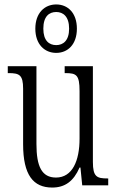

<svg xmlns="http://www.w3.org/2000/svg" viewBox="-20 -834 526 864"><path d="M233 -596C285 -596 326 -634 326 -705C326 -776 285 -814 233 -814C181 -814 139 -776 139 -705C139 -634 181 -596 233 -596ZM233 -631C201 -631 175 -651 175 -705C175 -760 201 -780 233 -780C264 -780 291 -760 291 -705C291 -651 264 -631 233 -631ZM215 10C272 10 311 -18 338 -80H342L350 0H467V-31H464C416 -31 398 -38 398 -105V-536H271V-505H274C324 -505 338 -497 338 -424V-210C338 -111 306 -35 232 -35C168 -35 144 -85 144 -186V-536H15V-505H19C67 -505 84 -497 84 -435V-185C84 -46 130 10 215 10Z"/></svg>

Font: Noto Serif Tamil ExtraCondensed Light
Style: Italic
Weight: 300
Width: 2
Italic angle: -12°
Designer: Indian Type Foundry, Tom Grace, and the Monotype Design Team
Foundry: Monotype Imaging Inc.
Version: Version 2.003